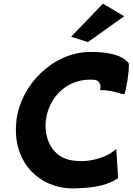

<svg xmlns="http://www.w3.org/2000/svg" viewBox="-20 -1009 725 1050"><path d="M369 -808 461 -779 659 -920 543 -989ZM476 -725C270 -725 94 -546 70 -351C45 -148 165 1 345 20C371 22 396 22 420 20C545 15 597 -16 626 -35L616 -194L602 -184C597 -180 591 -175 582 -169C556 -154 508 -134 450 -129C423 -127 397 -128 373 -132C264 -149 219 -254 231 -352C247 -480 352 -588 503 -572C522 -564 532 -551 529 -526L527 -516H537C595 -516 636 -495 653 -495H662C675 -549 685 -607 685 -661C667 -689 614 -725 476 -725Z"/></svg>

Font: Bluebird
Style: SfBdObl
Weight: 700
Designer: Jasper
Foundry: Cannot Into Space Fonts
Version: Version 0.98